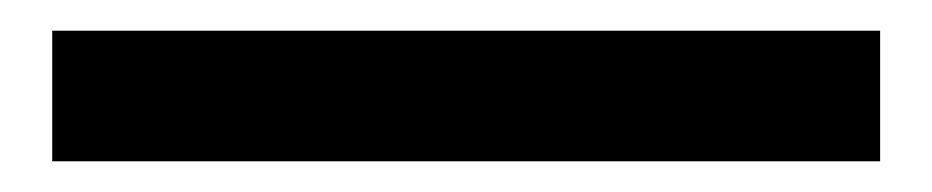

<svg xmlns="http://www.w3.org/2000/svg" viewBox="-20 50 607 125"><path d="M14 155V70H553V155Z"/></svg>

Font: Noto Sans KR Thin
Style: Bold
Weight: 700
Version: Version 2.004-H2;hotconv 1.0.118;makeotfexe 2.5.65603